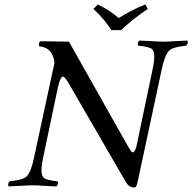

<svg xmlns="http://www.w3.org/2000/svg" viewBox="-20 -832 863 862"><path d="M480 -696.8Q452.6 -741.7 399.4 -792L419.4 -812Q474.1 -785.2 512.7 -751Q578.1 -791 632.8 -812L643.6 -792Q585.4 -753.4 522.9 -696.8ZM666 -524.9Q680.7 -594.7 663.1 -611.3Q649.9 -622.1 600.6 -627Q594.7 -638.7 605.5 -649.9Q629.4 -649.4 660.2 -647.5Q690.9 -645 711.4 -645Q733.4 -645 765.6 -647.2Q797.9 -649.4 820.8 -649.9Q826.7 -638.2 815.9 -627Q757.8 -621.1 740.7 -606Q720.2 -586.4 707 -524.9L599.1 -21Q593.8 4.9 587.9 8.3Q584 9.8 580.6 9.8Q558.1 8.3 545.4 -14.2L290 -455.1Q271.5 -487.3 263.2 -487.8Q250.5 -487.8 240.2 -440.9Q239.7 -439.5 239.7 -439L172.9 -120.1Q158.2 -50.3 176.3 -33.7Q189.5 -22.9 238.3 -18.1Q244.1 -6.3 233.4 4.9Q209.5 4.4 179.2 2.4Q148.4 0 127.4 0Q105.5 0 73.2 2.2Q41 4.4 18.6 4.9Q12.7 -6.8 23.4 -18.1Q81.5 -23.9 98.6 -39.1Q119.1 -58.6 131.8 -120.1L224.6 -549.8Q217.8 -618.7 156.2 -624Q150.4 -635.7 161.1 -647L289.6 -645L538.6 -203.1Q567.4 -152.8 570.3 -150.4Q573.2 -148.4 575.2 -147.9Q587.4 -149.9 593.3 -178.2Z"/></svg>

Font: Linux Libertine Display Slanted O
Style: Slanted
Weight: 400
Designer: Philipp H. Poll
Foundry: Philipp H. Poll
Version: Version 5.0.9